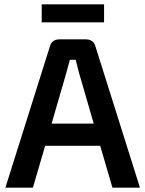

<svg xmlns="http://www.w3.org/2000/svg" viewBox="-20 -873 676 893"><path d="M464 -853V-769H174V-853ZM503 0 446 -195H190L133 0H5L212 -657Q221 -690 257 -690H379Q415 -690 424 -657L631 0ZM220 -298H416L347 -536Q333 -590 332 -595H305L289 -536Z"/></svg>

Font: Exo 2 Semi Bold
Style: Regular
Weight: 600
Designer: Natanael Gama
Version: Version 1.001;PS 001.001;hotconv 1.0.88;makeotf.lib2.5.64775